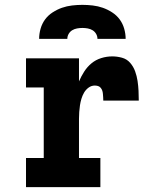

<svg xmlns="http://www.w3.org/2000/svg" viewBox="-20 -770 640 790"><path d="M87 0V-120H160V-410H87V-530H305V-435Q314 -456 326.5 -475.5Q339 -495 356.5 -509.5Q374 -524 396.5 -531Q419 -538 442 -538Q462 -538 482 -532.5Q502 -527 515.5 -511.5Q529 -496 536 -476.5Q543 -457 546 -437Q549 -417 550 -396.5Q551 -376 551 -356H405Q405 -363 404.5 -369.5Q404 -376 403.5 -383Q403 -390 401 -396.5Q399 -403 394.5 -408.5Q390 -414 383.5 -416Q377 -418 370 -418Q356 -418 344.5 -409.5Q333 -401 326 -389Q319 -377 315 -363.5Q311 -350 309 -336.5Q307 -323 306 -309Q305 -295 305 -281V-120H393V0ZM141 -610Q141 -631 147 -652Q153 -673 165.5 -690Q178 -707 196.5 -719Q215 -731 235 -738Q255 -745 276.5 -747.5Q298 -750 319 -750Q340 -750 361.5 -747.5Q383 -745 403 -738Q423 -731 441.5 -719Q460 -707 472.5 -690Q485 -673 491 -652Q497 -631 497 -610H381Q381 -621 375.5 -630.5Q370 -640 361 -645.5Q352 -651 341 -653Q330 -655 319 -655Q308 -655 297 -653Q286 -651 277 -645.5Q268 -640 262.5 -630.5Q257 -621 257 -610Z"/></svg>

Font: Iosevka Slab Heavy Extended
Style: Regular
Weight: 900
Width: 7
Monospace: yes
Designer: Belleve Invis
Foundry: Belleve Invis
Version: Version 11.1.0; ttfautohint (v1.8.3)